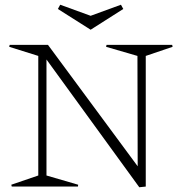

<svg xmlns="http://www.w3.org/2000/svg" viewBox="-20 -790 769 813"><path d="M569.8 2.9 176.8 -538.1V-46.9L311 -7.8L310.1 0H29.8L27.8 -7.8L142.1 -46.9V-553.2L19 -591.8L21 -600.1H183.1L563 -85.9L562 -553.2L429.2 -591.8L431.2 -600.1H709L710.9 -591.8L597.2 -553.2V0ZM225.1 -752 234.9 -770 363.8 -723.1 492.2 -770 502 -752 363.8 -664.1Z"/></svg>

Font: Halibut Thin
Style: Regular
Weight: 250
Designer: Matteo Maggi
Foundry: Collletttivo
Version: Version 3.080 | FøM Fix